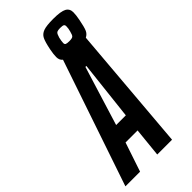

<svg xmlns="http://www.w3.org/2000/svg" viewBox="-314 -923 981 981"><g transform="rotate(-45 176.5 -433.0)"><path d="M397 -817Q397 -797 391 -767Q383 -725 375.5 -707Q368 -689 350 -680L293 0H186L202 -158H115L62 0H-44L188 -683Q173 -694 173 -717Q173 -737 179 -767Q188 -812 197.5 -831Q207 -850 229 -858Q251 -866 300 -866Q355 -866 376 -854.5Q397 -843 397 -817ZM249 -742Q249 -733 255 -730Q261 -727 279 -727Q298 -727 304.5 -732.5Q311 -738 316 -759Q321 -776 321 -792Q321 -801 315.5 -804.5Q310 -808 293 -808Q273 -808 266.5 -802.5Q260 -797 254 -776Q249 -754 249 -742ZM214 -255 250 -576H243L144 -255Z"/></g></svg>

Font: Saira Ultra Condensed
Style: Bold Italic
Weight: 700
Width: 1
Italic angle: -12°
Designer: Hector Gatti with collaboration of the Omnibus-Type team
Foundry: Omnibus-Type
Version: Version 1.001; ttfautohint (v1.8)